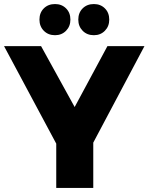

<svg xmlns="http://www.w3.org/2000/svg" viewBox="-25 -929 734 949"><path d="M689 -701 436 -224V0H253V-219L-5 -701H178L344 -400L506 -701ZM323 -832Q323 -799 301.5 -777Q280 -755 247 -755Q213 -755 191.5 -777Q170 -799 170 -832Q170 -866 191.5 -887.5Q213 -909 247 -909Q280 -909 301.5 -887.5Q323 -866 323 -832ZM515 -832Q515 -799 493.5 -777Q472 -755 439 -755Q405 -755 383.5 -777Q362 -799 362 -832Q362 -866 383.5 -887.5Q405 -909 439 -909Q472 -909 493.5 -887.5Q515 -866 515 -832Z"/></svg>

Font: Gontserrat
Style: Bold
Weight: 700
Designer: Julieta Ulanovsky
Foundry: Julieta Ulanovsky
Version: Version 6.001